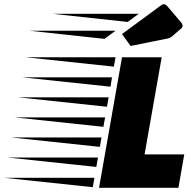

<svg xmlns="http://www.w3.org/2000/svg" viewBox="-270 -899 912 919"><path d="M204 0 314 -625H504L422 -160H612L584 0ZM275 -580 -148 -625H283ZM259 -484 -165 -529H266ZM242 -388 -182 -433H250ZM225 -292 -199 -337H233ZM208 -196 -216 -241H216ZM191 -100 -233 -145H199ZM174 -3 -250 -48H182ZM529 -714 355 -679 314 -736 503 -875Q509 -879 514 -879Q523 -879 532 -868L595 -794Q604 -784 604 -776Q604 -772 603 -769.5Q602 -767 600 -765L555 -726Q550 -722 545 -719Q540 -716 529 -714ZM341 -794 -19 -833H394ZM230 -713 -130 -752H283Z"/></svg>

Font: Faster One
Style: Regular
Weight: 400
Designer: Eduardo Rodriguez Tunni
Foundry: Eduardo Rodriguez Tunni
Version: Version 1.003; ttfautohint (v1.8.4.7-5d5b);gftools[0.9.23]